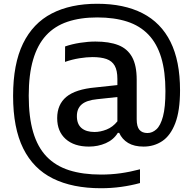

<svg xmlns="http://www.w3.org/2000/svg" viewBox="-20 -769 1025 1019"><path d="M516 230Q365 230 261 178.5Q157 127 103.2 18.8Q49.5 -89.5 49.5 -260Q49.5 -429.5 102.2 -537.8Q155 -646 254.8 -697.5Q354.5 -749 496 -749Q638 -749 736.2 -698.8Q834.5 -648.5 885 -546.8Q935.5 -445 935.5 -290Q935.5 -181 910.2 -115.2Q885 -49.5 841.2 -20.2Q797.5 9 742 9Q692.5 9 660.2 -10.2Q628 -29.5 612.5 -64H605.5Q582.5 -27 541.2 -9Q500 9 452 9Q373.5 9 328.5 -31.2Q283.5 -71.5 283.5 -142Q283.5 -214.5 332.2 -255Q381 -295.5 487 -305L626.5 -320L635.5 -257.5L495.5 -242.5Q439.5 -237 413.8 -215Q388 -193 388 -152.5Q388 -110.5 412.5 -89.5Q437 -68.5 482 -68.5Q512.5 -68.5 545.5 -81.5Q578.5 -94.5 603 -125V-350Q603 -395 588.8 -420.2Q574.5 -445.5 545 -455.8Q515.5 -466 471 -466Q440 -466 401.2 -459.8Q362.5 -453.5 325 -440.5L325.5 -522.5Q361.5 -535 404.8 -541.8Q448 -548.5 486.5 -548.5Q559.5 -548.5 608 -529.5Q656.5 -510.5 681 -466.2Q705.5 -422 705.5 -346V-136Q705.5 -97 720 -80Q734.5 -63 762.5 -63Q788.5 -63 810.2 -82.8Q832 -102.5 845 -151Q858 -199.5 858 -285.5Q858 -389.5 835.5 -463.8Q813 -538 767.8 -585.2Q722.5 -632.5 654.5 -654.5Q586.5 -676.5 496 -676.5Q406.5 -676.5 338.2 -653.5Q270 -630.5 224.5 -581Q179 -531.5 155.8 -452.5Q132.5 -373.5 132.5 -261Q132.5 -147.5 156 -67.8Q179.5 12 227.2 61.8Q275 111.5 347 134.5Q419 157.5 516 157.5Q569.5 157.5 619.8 150.5Q670 143.5 723 129.5V202.5Q675.5 215.5 623 222.8Q570.5 230 516 230Z"/></svg>

Font: Encode Sans Condensed Thin Medium
Style: Regular
Weight: 500
Version: Version 3.002